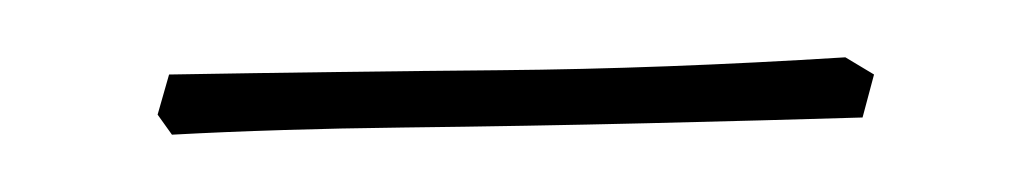

<svg xmlns="http://www.w3.org/2000/svg" viewBox="-20 -265 358 67"><path d="M40 -218 35 -225 39 -239Q98 -240 154.5 -240.5Q211 -241 275 -245L285 -239L281 -224Q248 -223 206 -222Q164 -221 120.5 -220.5Q77 -220 40 -218Z"/></svg>

Font: Labrada Thin
Style: Italic
Weight: 100
Italic angle: -7°
Designer: Mercedes Jáuregui
Foundry: Omnibus-Type Team
Version: Version 1.000; ttfautohint (v1.8.4.7-5d5b)